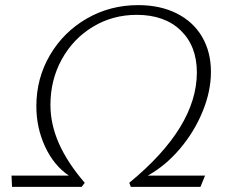

<svg xmlns="http://www.w3.org/2000/svg" viewBox="-20 -730 916 750"><path d="M25 -44H249Q190 -84 156 -157.5Q122 -231 122 -315Q122 -424 175 -514.5Q228 -605 319 -657.5Q410 -710 520 -710Q606 -710 670.5 -677.5Q735 -645 769.5 -586Q804 -527 804 -449Q804 -374 771.5 -294.5Q739 -215 682.5 -148.5Q626 -82 557 -44H781L763 0H491L485 -16Q749 -233 749 -447Q749 -550 686 -611Q623 -672 514 -672Q420 -672 343 -625.5Q266 -579 221.5 -498.5Q177 -418 177 -320Q177 -245 210 -170Q243 -95 311 -16L299 0H27Z"/></svg>

Font: Fahkwang ExtraLight
Style: Italic
Weight: 275
Italic angle: -10°
Designer: Suppakit Chalermlarp | Katatrad Co.,Ltd.
Foundry: Cadson Demak Co.,Ltd.
Version: Version 1.000; ttfautohint (v1.6)